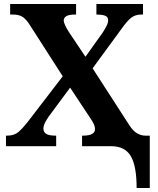

<svg xmlns="http://www.w3.org/2000/svg" viewBox="-20 -734 792 964"><path d="M666 210Q666 99 636.5 49.5Q607 0 538 0H392V-53H397Q457 -53 457 -86Q457 -97 451.5 -110Q446 -123 424 -155L332 -294L224 -148Q215 -135 206.5 -119Q198 -103 198 -87Q198 -71 212 -62Q226 -53 259 -53H262V0H10V-53H16Q52 -53 73.5 -72Q95 -91 120 -123L295 -351L130 -608Q114 -634 96 -647.5Q78 -661 44 -661H31V-714H362V-661H359Q325 -661 312.5 -652.5Q300 -644 300 -632Q300 -622 307.5 -606Q315 -590 326 -573L409 -449L496 -571Q505 -585 514 -602Q523 -619 523 -632Q523 -650 506.5 -655.5Q490 -661 467 -661H464V-714H698V-661H689Q660 -661 639.5 -645.5Q619 -630 590 -589L445 -391L629 -106Q649 -75 669.5 -64Q690 -53 709 -53H732V210Z"/></svg>

Font: NotoSerif-Bold
Style: Regular
Weight: 700
Designer: Monotype Design Team
Foundry: Monotype Imaging Inc.
Version: Version 2.007; ttfautohint (v1.8) -l 8 -r 50 -G 200 -x 14 -D